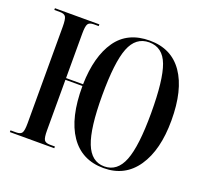

<svg xmlns="http://www.w3.org/2000/svg" viewBox="-125 -877 1121 1040"><g transform="rotate(20 435.5 -357.5)"><path d="M569 10Q692 10 759.5 -89Q827 -188 827 -358Q827 -534 761 -629.5Q695 -725 570 -725Q442 -725 378 -633Q314 -541 310 -379H212V-634Q212 -677 220 -690.5Q228 -704 254 -704H282V-714H26V-704H59Q84 -704 92 -690.5Q100 -677 100 -634V-77Q100 -36 92 -23Q84 -10 59 -10H26V0H282V-10H254Q228 -10 220 -23Q212 -36 212 -77V-369H310Q309 -186 376 -88Q443 10 569 10ZM569 0Q495 0 461.5 -84.5Q428 -169 428 -358Q428 -549 460.5 -632Q493 -715 570 -715Q648 -715 679 -632Q710 -549 710 -358Q710 -168 677 -84Q644 0 569 0Z"/></g></svg>

Font: Noto Serif Display Condensed Semi
Style: Regular
Weight: 600
Width: 3
Designer: Monotype Design Team
Foundry: Monotype Imaging Inc.
Version: Version 1.900